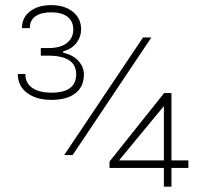

<svg xmlns="http://www.w3.org/2000/svg" viewBox="-20 -697 797 742"><path d="M613.3 -77.1H439.9L613.3 -287.1ZM613.3 -47.9V24.4H642.6V-47.9H708V-77.1H642.6V-337.4H614.3L403.3 -72.8V-47.9ZM178.2 -677.2Q127.4 -677.2 96.2 -653.3Q64.9 -629.4 64.9 -588.4H95.2Q95.2 -618.7 116.9 -634Q138.7 -649.4 178.2 -649.4Q218.3 -649.4 240.7 -632.3Q263.2 -615.2 263.2 -583Q263.2 -549.3 237.8 -530.3Q212.4 -511.2 167 -511.2H137.7V-481.9H167Q274.4 -481.9 274.4 -409.7Q274.4 -338.9 178.7 -338.9Q131.8 -338.9 105 -357.2Q78.1 -375.5 78.1 -411.1H48.8Q48.8 -364.7 84.7 -337.9Q120.6 -311 178.7 -311Q238.3 -311 271.2 -336.4Q304.2 -361.8 304.2 -409.2Q304.2 -437.5 283.7 -460.9Q263.2 -484.4 224.1 -493.2V-498.5Q258.8 -508.3 276.1 -532Q293.5 -555.7 293.5 -583Q293.5 -626 261.5 -651.6Q229.5 -677.2 178.2 -677.2ZM260.7 -97.7 564.9 -552.2H532.7L228 -97.7Z"/></svg>

Font: Estedad VF
Style: Regular
Weight: 100
Designer: Amin Abedi
Version: Version 7.3